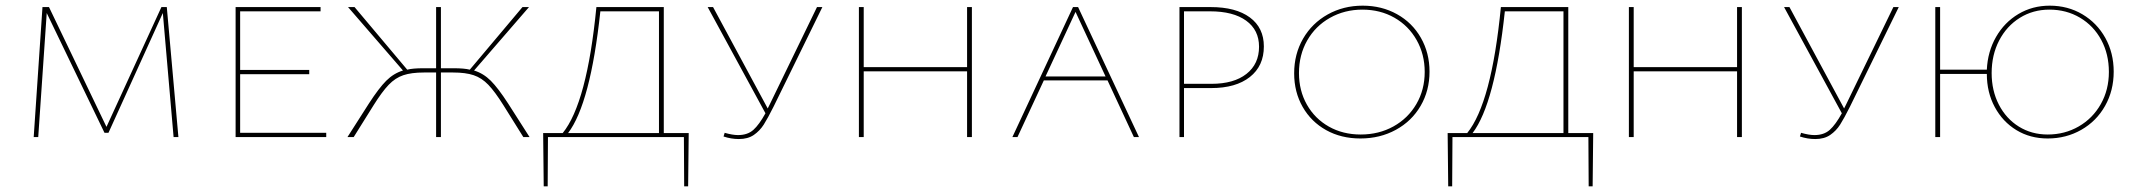

<svg xmlns="http://www.w3.org/2000/svg" viewBox="-20 -484 7538 678"><path d="M593 0 555 -438 363 -15H349L145 -438L115 0H99L130 -459H153L356 -36L550 -459H569L610 0Z M1132 -15V0H812V-459H1112V-444H828V-237H1072V-222H828V-15Z M1850 0H1828L1758 -112Q1728 -160 1704.5 -184.5Q1681 -209 1652.5 -218.5Q1624 -228 1580 -228H1537V0H1520V-228H1477Q1433 -228 1404.5 -218.5Q1376 -209 1352.5 -184.5Q1329 -160 1299 -112L1229 0H1207L1283 -119Q1318 -173 1344 -199Q1370 -225 1403 -235L1209 -459H1232L1418 -238Q1438 -243 1474 -243H1520V-459H1537V-243H1583Q1619 -243 1639 -238L1825 -459H1848L1654 -235Q1687 -225 1713 -199Q1739 -173 1774 -119Z M2410 174H2396L2395 0H1915L1914 174H1900L1898 -14H1967Q2053 -120 2086 -459H2324V-14H2412ZM2307 -14V-444H2100Q2065 -118 1986 -14Z M2884 -459 2712 -108Q2691 -66 2677 -44Q2663 -22 2642 -7.5Q2621 7 2589 7Q2562 7 2535 -2L2539 -15Q2567 -7 2586 -7Q2620 -7 2640.5 -25.5Q2661 -44 2683 -84L2479 -459H2498L2691 -101L2698 -115L2865 -459Z M3412 -459V0H3395V-232H3030V0H3013V-459H3030V-247H3395V-459Z M3891 -200H3666L3573 0H3555L3769 -459H3787L4002 0H3984ZM3884 -214 3778 -442 3672 -214Z M4443 -320Q4443 -251 4393.5 -212Q4344 -173 4257 -173H4161V0H4145V-459H4255Q4344 -459 4393.5 -422.5Q4443 -386 4443 -320ZM4426 -319Q4426 -378 4380.5 -411Q4335 -444 4253 -444H4161V-188H4258Q4337 -188 4381.5 -223Q4426 -258 4426 -319Z M4550 -225Q4550 -293 4581.5 -347.5Q4613 -402 4668.5 -433Q4724 -464 4792 -464Q4859 -464 4913 -434Q4967 -404 4997.5 -350.5Q5028 -297 5028 -231Q5028 -164 4996.5 -110Q4965 -56 4909 -25.5Q4853 5 4784 5Q4716 5 4663 -24.5Q4610 -54 4580 -106.5Q4550 -159 4550 -225ZM5011 -230Q5011 -292 4982.5 -342.5Q4954 -393 4904 -421.5Q4854 -450 4791 -450Q4728 -450 4676.5 -421Q4625 -392 4596 -341Q4567 -290 4567 -226Q4567 -164 4595 -114.5Q4623 -65 4672.5 -37Q4722 -9 4785 -9Q4849 -9 4900.5 -37.5Q4952 -66 4981.5 -116.5Q5011 -167 5011 -230Z M5604 174H5590L5589 0H5109L5108 174H5094L5092 -14H5161Q5247 -120 5280 -459H5518V-14H5606ZM5501 -14V-444H5294Q5259 -118 5180 -14Z M6131 -459V0H6114V-232H5749V0H5732V-459H5749V-247H6114V-459Z M6685 -459 6513 -108Q6492 -66 6478 -44Q6464 -22 6443 -7.5Q6422 7 6390 7Q6363 7 6336 -2L6340 -15Q6368 -7 6387 -7Q6421 -7 6441.5 -25.5Q6462 -44 6484 -84L6280 -459H6299L6492 -101L6499 -115L6666 -459Z M7444 -231Q7444 -164 7413.5 -110Q7383 -56 7329.5 -25.5Q7276 5 7211 5Q7149 5 7100.5 -24.5Q7052 -54 7024 -106Q6996 -158 6996 -223H6831V0H6814V-459H6831V-238H6996Q6999 -302 7028.5 -353.5Q7058 -405 7107.5 -434.5Q7157 -464 7218 -464Q7282 -464 7333.5 -433.5Q7385 -403 7414.5 -350Q7444 -297 7444 -231ZM7427 -230Q7427 -293 7400 -343Q7373 -393 7325 -421.5Q7277 -450 7217 -450Q7159 -450 7112.5 -421Q7066 -392 7039.5 -341Q7013 -290 7013 -226Q7013 -164 7038.5 -114.5Q7064 -65 7109 -37Q7154 -9 7211 -9Q7271 -9 7320.5 -37.5Q7370 -66 7398.5 -116.5Q7427 -167 7427 -230Z"/></svg>

Font: Ysabeau SC Thin
Style: Regular
Weight: 200
Designer: Christian Thalmann (Catharsis Fonts)
Version: Version 0.003